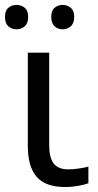

<svg xmlns="http://www.w3.org/2000/svg" viewBox="-31 -750 397 780"><path d="M168.9 -536.1V-158.2Q168.9 -109.9 187 -85.9Q205.1 -62 246.1 -62Q267.6 -62 291.5 -65.7Q315.4 -69.3 328.1 -73.2V-5.9Q314.9 0 287.6 4.9Q260.3 9.8 233.9 9.8Q153.8 9.8 117.9 -31.7Q82 -73.2 82 -157.2V-536.1ZM-10.7 -681.2Q-10.7 -707 2.9 -718.5Q16.6 -730 36.1 -730Q55.2 -730 69.3 -718.5Q83.5 -707 83.5 -681.2Q83.5 -655.3 69.3 -643.1Q55.2 -630.9 36.1 -630.9Q16.6 -630.9 2.9 -643.1Q-10.7 -655.3 -10.7 -681.2ZM177.2 -681.2Q177.2 -707 190.9 -718.5Q204.6 -730 223.1 -730Q242.2 -730 256.3 -718.5Q270.5 -707 270.5 -681.2Q270.5 -655.3 256.3 -643.1Q242.2 -630.9 223.1 -630.9Q204.6 -630.9 190.9 -643.1Q177.2 -655.3 177.2 -681.2Z"/></svg>

Font: Noto Sans Southeast Asian
Style: Regular
Weight: 400
Designer: Monotype Design Team
Foundry: Monotype Imaging Inc.
Version: Version 1.06 uh; ttfautohint (v1.4.1)